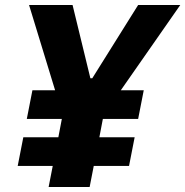

<svg xmlns="http://www.w3.org/2000/svg" viewBox="-20 -750 743 770"><path d="M497.5 -84.5 520 -199.5H378.5L392.5 -273H534L556.5 -388H464.5L703 -730H534L350 -436H342.5L271 -730H96.5L201 -388H110L87.5 -273H228L214 -199.5H73.5L51 -84.5H191.5L175 0H339.5L356 -84.5Z"/></svg>

Font: Monaspace Krypton ExtraBold
Style: Italic
Weight: 800
Italic angle: -11°
Designer: Riley Cran & the Lettermatic Team
Foundry: Lettermatic
Version: Version 1.101 (Monaspace Krypton)